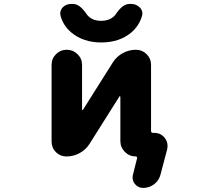

<svg xmlns="http://www.w3.org/2000/svg" viewBox="-20 -796 1040 954"><path d="M691.4 137.7Q666 137.7 650.4 118.2Q638.7 103.5 638.7 85.9Q638.7 79.1 640.6 72.3L661.1 -9.8Q662.1 -12.7 660.2 -15.6Q658.2 -18.6 655.3 -18.6Q623 -18.6 600.6 -41Q578.1 -63.5 578.1 -94.7V-314.5Q578.1 -316.4 576.2 -317.4Q574.2 -318.4 573.2 -316.4L424.8 -81.1Q406.2 -51.8 375.5 -35.2Q344.7 -18.6 310.5 -18.6Q279.3 -18.6 257.8 -40Q236.3 -61.5 236.3 -92.8V-473.6Q236.3 -504.9 258.3 -526.9Q280.3 -548.8 311.5 -548.8Q342.8 -548.8 365.2 -526.9Q387.7 -504.9 387.7 -473.6V-252.9Q387.7 -250 389.6 -249.5Q391.6 -249 392.6 -251L541 -486.3Q559.6 -515.6 590.3 -532.2Q621.1 -548.8 655.3 -548.8Q686.5 -548.8 708.5 -526.9Q730.5 -504.9 730.5 -474.6V-145.5Q730.5 -135.7 740.2 -135.7H747.1Q779.3 -135.7 798.8 -110.4Q812.5 -92.8 812.5 -72.3Q812.5 -63.5 810.5 -53.7L777.3 72.3Q769.5 101.6 745.6 119.6Q721.7 137.7 691.4 137.7ZM334 -634.8Q293.9 -668.9 281.2 -716.8Q279.3 -723.6 279.3 -729.5Q279.3 -745.1 291 -758.8Q308.6 -776.4 334 -776.4H342.8Q376 -776.4 409.2 -727.5Q414.1 -719.7 421.9 -712.9Q445.3 -692.4 482.4 -692.4Q519.5 -692.4 543.9 -712.9Q551.8 -719.7 556.6 -727.5Q589.8 -776.4 623 -776.4H631.8Q657.2 -776.4 674.8 -758.8Q687.5 -745.1 687.5 -729.5Q687.5 -723.6 685.5 -716.8Q671.9 -668.9 632.8 -634.8Q573.2 -585 483.4 -585Q393.6 -585 334 -634.8Z"/></svg>

Font: Rounded-X Mgen+ 2m bold
Style: Bold
Weight: 700
Designer: [Source Han Sans]
Ryoko NISHIZUKA  (kana & ideographs); Paul D. Hunt (Latin, Greek & Cyrillic); Wenlong ZHANG  (bopomofo
Version: Version 1.059.20150602